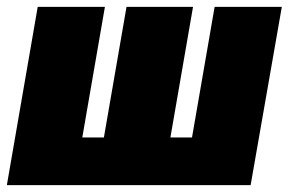

<svg xmlns="http://www.w3.org/2000/svg" viewBox="-24 -540 842 560"><path d="M536 -139H473L539 -520H345L279 -139H216L282 -520H86L-4 0H707L798 -520H602Z"/></svg>

Font: Fixel Text 20240404 Black
Style: Italic
Weight: 900
Width: 4
Italic angle: -10°
Designer: AlfaBravo + MacPaw
Foundry: Kyrylo Tkachov, Marchela Mozhyna, Serhii Makarenko, Maria Weinstein, Zakhar Kryvoshyya
Version: Version 1.211;Glyphs 3.2 (3225)